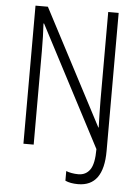

<svg xmlns="http://www.w3.org/2000/svg" viewBox="-60 -760 714 989"><g transform="rotate(5 297.5 -265.5)"><path d="M381 183Q341 183 315 171V121Q327 126 344 129Q361 132 378 132Q417 132 438.5 101.5Q460 71 460 -5L135 -626H132Q134 -594 135 -558.5Q136 -523 136 -483V0H83V-714H147L460 -117H462Q461 -153 460 -189.5Q459 -226 459 -258V-714H513V0Q513 183 381 183Z"/></g></svg>

Font: Noto Sans Lao Looped Condensed Light
Style: Regular
Weight: 300
Width: 3
Designer: Mark Frömberg, Ben Mitchell
Foundry: The Fontpad Ltd
Version: Version 1.002; ttfautohint (v1.8.4.7-5d5b)